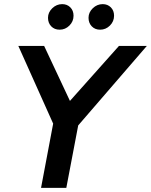

<svg xmlns="http://www.w3.org/2000/svg" viewBox="-20 -910 731 930"><path d="M68.8 0ZM237.5 -311.2 178.8 0H301.2L358.8 -302.5L691.2 -687.5H556.2L318.8 -421.2L193.8 -687.5H68.8ZM212.5 -823.8Q212.5 -850 233.1 -870Q253.8 -890 281.2 -890Q305 -890 320.6 -874.4Q336.2 -858.8 336.2 -833.8Q336.2 -806.2 316.2 -786.2Q296.2 -766.2 268.8 -766.2Q243.8 -766.2 228.1 -782.5Q212.5 -798.8 212.5 -823.8ZM408.8 -823.8Q408.8 -850 429.4 -870Q450 -890 477.5 -890Q501.2 -890 516.9 -874.4Q532.5 -858.8 532.5 -833.8Q532.5 -806.2 512.5 -786.2Q492.5 -766.2 465 -766.2Q440 -766.2 424.4 -782.5Q408.8 -798.8 408.8 -823.8Z"/></svg>

Font: Cambay
Style: Bold Italic
Weight: 700
Italic angle: -11°
Designer: Pooja Saxena
Foundry: Pooja Saxena
Version: Version 1.006;PS 001.006;hotconv 1.0.70;makeotf.lib2.5.58329